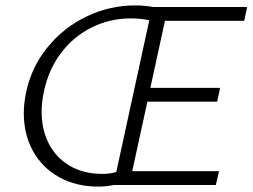

<svg xmlns="http://www.w3.org/2000/svg" viewBox="-20 -684 934 710"><path d="M590 -607 536 -359H794L783 -308H525L469 -51H790L778 0H401Q374 6 343 6Q261 6 198.5 -29Q136 -64 102 -125.5Q68 -187 68 -265Q68 -303 77 -345Q97 -437 156 -509.5Q215 -582 300 -623Q385 -664 480 -664Q515 -664 547 -658H894L883 -607ZM532 -609Q501 -616 464 -616Q387 -616 320 -583Q253 -550 206.5 -489Q160 -428 143 -348Q134 -308 134 -271Q134 -203 161.5 -151Q189 -99 239.5 -70Q290 -41 358 -41Q388 -41 410 -48Z"/></svg>

Font: Ysabeau Infant Semilight
Style: Italic
Weight: 300
Italic angle: -12°
Designer: Christian Thalmann (Catharsis Fonts)
Version: Version 0.003